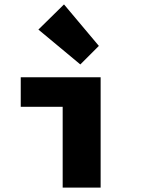

<svg xmlns="http://www.w3.org/2000/svg" viewBox="-20 -850 640 870"><path d="M264 0V-366H74V-500H436V0ZM344 -558 154 -716 270 -830 428 -642Z"/></svg>

Font: TypoPRO Source Code Pro
Style: Regular
Weight: 900
Monospace: yes
Designer: Paul D. Hunt, Teo Tuominen
Foundry: Adobe Systems Incorporated
Version: Version 2.010;PS 1.0;hotconv 1.0.84;makeotf.lib2.5.63406